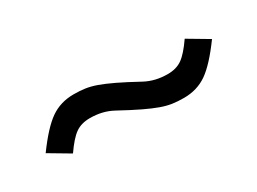

<svg xmlns="http://www.w3.org/2000/svg" viewBox="-25 -474 590 441"><g transform="rotate(-30 270.5 -253.0)"><path d="M502 -271Q467 -223 440.5 -204.5Q414 -186 379 -186Q362 -186 348.5 -188Q335 -190 319.5 -195.5Q304 -201 282 -211.5Q260 -222 227 -240Q201 -254 168 -254Q145 -254 129.5 -243Q114 -232 94 -203L40 -235Q75 -283 101.5 -301.5Q128 -320 163 -320Q180 -320 193.5 -318Q207 -316 222.5 -310.5Q238 -305 260 -294.5Q282 -284 315 -266Q341 -252 374 -252Q397 -252 412.5 -263Q428 -274 448 -303Z"/></g></svg>

Font: Klingon pIqaD Mandel
Style: Regular
Weight: 400
Width: 0
Designer: Mike Neff (qa'vaj)
Foundry: Mike Neff and Michael Everson
Version: Version 2.003